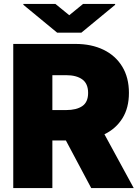

<svg xmlns="http://www.w3.org/2000/svg" viewBox="-20 -949 708 969"><path d="M46.9 0V-727.3H360.8Q441.8 -727.3 502.5 -697.8Q563.2 -668.3 596.9 -612.9Q630.7 -557.5 630.7 -480.1Q630.7 -404.5 597.8 -351.9Q565 -299.4 507.1 -271.3L654.8 0H440.3L312.5 -240.1H244.3V0ZM244.3 -393.5H313.9Q365.8 -393.5 395.2 -413.5Q424.7 -433.6 424.7 -480.1Q424.7 -527 395.2 -548.3Q365.8 -569.6 313.9 -569.6H244.3ZM259.9 -929 329.5 -872.2 399.1 -929H561.1V-924.7L390.6 -784.1H268.5L98 -924.7V-929Z"/></svg>

Font: Inter UI Black
Style: Regular
Weight: 900
Designer: Rasmus Andersson
Foundry: rsms
Version: 3.2;8d6f07862